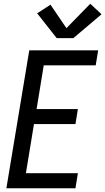

<svg xmlns="http://www.w3.org/2000/svg" viewBox="-20 -1003 561 1023"><path d="M14 0 136 -735H503L490 -655H213L175 -422H395L382 -342H161L118 -80H395L382 0ZM282 -800 178 -932 249 -978 334 -853 461 -983 521 -927 371 -800Z"/></svg>

Font: Iosevka SS04 Medium Oblique
Style: Regular
Weight: 500
Italic angle: -9°
Monospace: yes
Designer: Belleve Invis
Foundry: Belleve Invis
Version: Version 19.0.0; ttfautohint (v1.8.4)